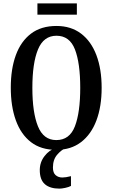

<svg xmlns="http://www.w3.org/2000/svg" viewBox="-20 -879 668 1139"><path d="M314 10Q223 10 163.5 -36Q104 -82 74 -165Q44 -248 44 -359Q44 -470 74 -552Q104 -634 164 -679.5Q224 -725 315 -725Q401 -725 461 -679.5Q521 -634 552 -551.5Q583 -469 583 -358Q583 -247 552 -164.5Q521 -82 461 -36Q401 10 314 10ZM314 -48Q393 -48 424.5 -130Q456 -212 456 -358Q456 -505 424.5 -586Q393 -667 315 -667Q239 -667 205.5 -586Q172 -505 172 -358Q172 -212 205 -130Q238 -48 314 -48ZM333 240Q276 240 246 213.5Q216 187 216 130Q216 83 244.5 46.5Q273 10 310 0H369Q344 10 319 39Q294 68 294 115Q294 146 310 160Q326 174 350 174Q370 174 401 166V224Q388 231 367 235.5Q346 240 333 240ZM202 -792V-859H436V-792Z"/></svg>

Font: Noto Serif ExtraCondensed SemiBold
Style: Regular
Weight: 600
Width: 2
Designer: Monotype Design Team
Foundry: Monotype Imaging Inc.
Version: Version 2.015; ttfautohint (v1.8.4.7-5d5b)